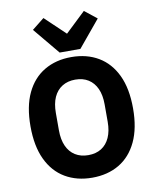

<svg xmlns="http://www.w3.org/2000/svg" viewBox="-103 -1043 919 1132"><g transform="rotate(-10 357.0 -476.5)"><path d="M357 12Q265 12 195.5 -29Q126 -70 88 -150.5Q50 -231 50 -349Q50 -468 88 -548Q126 -628 195.5 -669Q265 -710 357 -710Q450 -710 519 -669Q588 -628 626 -548Q664 -468 664 -349Q664 -231 626 -150.5Q588 -70 519 -29Q450 12 357 12ZM357 -123Q403 -123 435.5 -143.5Q468 -164 485.5 -203Q503 -242 503 -297V-401Q503 -457 485.5 -495.5Q468 -534 435.5 -554.5Q403 -575 357 -575Q312 -575 279 -554.5Q246 -534 228.5 -495.5Q211 -457 211 -401V-297Q211 -242 228.5 -203Q246 -164 279 -143.5Q312 -123 357 -123ZM419 -748H295L163 -907L236 -965L357 -850L478 -965L551 -907Z"/></g></svg>

Font: IBM Plex Sans Var
Style: Regular
Weight: 400
Designer: Mike Abbink, Paul van der Laan, Pieter van Rosmalen
Foundry: Bold Monday
Version: Version 3.000